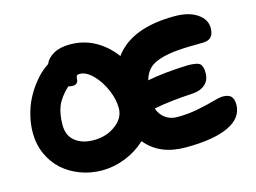

<svg xmlns="http://www.w3.org/2000/svg" viewBox="-97 -866 1421 1064"><g transform="rotate(-15 613.5 -334.0)"><path d="M367.2 26.9Q303.2 26.9 245.1 5.1Q187 -16.6 143.8 -55.2Q100.6 -93.8 75.2 -150.4Q49.8 -207 49.8 -272.9Q49.8 -322.3 61.8 -370.6Q73.7 -418.9 92.5 -456.8Q111.3 -494.6 135.7 -527.8Q160.2 -561 184.1 -583.5Q208 -606 231 -620.1Q243.7 -652.3 281 -673.1Q318.4 -693.8 374 -693.8Q453.1 -693.8 517.8 -658Q582.5 -622.1 628.9 -559.1Q727.1 -694.8 976.1 -694.8Q1057.1 -694.8 1105 -662.1Q1152.8 -629.4 1152.8 -580.1Q1152.8 -512.2 1089.8 -512.2Q999 -512.2 941.7 -507.3Q884.3 -502.4 841.1 -488.5Q797.9 -474.6 775.9 -450.9Q753.9 -427.2 743.2 -389.2Q837.9 -408.2 975.1 -413.1Q1027.8 -413.1 1044.4 -400.4Q1061 -387.7 1061 -347.2Q1061 -305.7 1034.4 -281.7Q1007.8 -257.8 963.9 -254.9Q831.1 -247.6 737.8 -229Q749.5 -193.4 778.1 -172.1Q806.6 -150.9 848.1 -150.9Q907.7 -150.9 964.6 -162.1Q1021.5 -173.3 1060.8 -184.6Q1100.1 -195.8 1117.2 -195.8Q1152.3 -195.8 1166.3 -180.2Q1180.2 -164.6 1180.2 -133.8Q1180.2 -57.1 1094.7 -16.6Q1009.3 23.9 848.1 23.9Q698.7 23.9 620.1 -73.2Q570.3 -26.4 504.2 0.2Q438 26.9 367.2 26.9ZM220.2 -272.9Q220.2 -210.9 261 -179Q301.8 -147 367.2 -147Q439.9 -147 492.9 -186.8Q545.9 -226.6 545.9 -283.2Q545.9 -333 522 -388.9Q498 -444.8 460 -483.4Q421.9 -522 384.8 -522Q372.1 -522 367.9 -516.1Q363.8 -510.3 363.8 -498Q363.8 -483.9 355 -475.8Q346.2 -467.8 334 -467.8Q321.3 -467.8 306.2 -471.2Q255.9 -424.3 238 -379.4Q220.2 -334.5 220.2 -272.9Z"/></g></svg>

Font: Shantell Sans Irregular Bouncy
Style: Regular
Weight: 800
Designer: Stephen Nixon, Anya Danilova, Shantell Martin
Foundry: Arrow Type
Version: Version 1.006;[9816181b4]